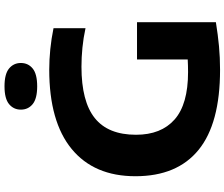

<svg xmlns="http://www.w3.org/2000/svg" viewBox="-92 -896 996 852"><g transform="rotate(-90 406.0 -470.0)"><path d="M522 8.5Q284 8.5 167 -86.8Q50 -182 50 -367Q50 -550.5 171 -650Q292 -749.5 523 -749.5Q566.5 -749.5 613.8 -744.8Q661 -740 707 -730.5V-588.5Q663.5 -598 620.8 -602.2Q578 -606.5 536 -606.5Q381.5 -606.5 307.8 -547.2Q234 -488 234 -364.5Q234 -253 301.8 -193.2Q369.5 -133.5 512 -133.5Q540 -133.5 568 -135V-360H733.5V-10Q678 -1 627 3.8Q576 8.5 522 8.5ZM449 -803Q394.5 -803 370 -823Q345.5 -843 345.5 -875.5Q345.5 -907.5 370 -927.8Q394.5 -948 449 -948Q503.5 -948 528 -927.8Q552.5 -907.5 552.5 -875.5Q552.5 -843 528 -823Q503.5 -803 449 -803Z"/></g></svg>

Font: Encode Sans Expanded Expanded
Style: Bold
Weight: 700
Width: 7
Designer: Multiple Designers
Foundry: Impallari Type
Version: Version 3.000; ttfautohint (v1.8.3) -l 8 -r 50 -G 200 -x 14 